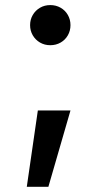

<svg xmlns="http://www.w3.org/2000/svg" viewBox="-20 -571 396 756"><path d="M85.5 164.5 129 -136H257.5L170.5 164.5ZM98.5 -472Q98.5 -494 109 -512Q119.5 -530 137.5 -540.5Q155.5 -551 178 -551Q200.5 -551 218.8 -540.5Q237 -530 247.2 -512Q257.5 -494 257.5 -472Q257.5 -450 247.2 -432Q237 -414 218.8 -403.5Q200.5 -393 178 -393Q155.5 -393 137.5 -403.5Q119.5 -414 109 -432Q98.5 -450 98.5 -472Z"/></svg>

Font: Hauora ExtraBold
Style: Regular
Weight: 800
Designer: Wayne Shih
Foundry: WCYS
Version: Version 1.001